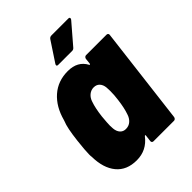

<svg xmlns="http://www.w3.org/2000/svg" viewBox="-205 -803 914 914"><g transform="rotate(-45 252.0 -346.0)"><path d="M356 -517H494Q499 -517 502 -513.5Q505 -510 504 -505L444 -12Q443 -7 439.5 -3.5Q436 0 431 0H293Q288 0 285 -3.5Q282 -7 283 -12L287 -45Q287 -52 281 -46Q240 8 173 8Q106 8 70 -35.5Q34 -79 33 -156Q32 -160 32 -172Q32 -198 39 -259Q48 -337 61 -367L63 -373Q82 -444 128 -484.5Q174 -525 241 -525Q307 -525 334 -474Q335 -471 337 -472Q339 -473 340 -476L343 -505Q344 -510 347.5 -513.5Q351 -517 356 -517ZM313 -258Q317 -287 317 -315Q317 -331 316 -339Q314 -359 303 -371Q292 -383 273 -383Q255 -383 240.5 -371Q226 -359 220 -339Q209 -308 203 -258Q199 -214 199 -199Q199 -185 200 -179Q202 -158 213 -146Q224 -134 242 -134Q262 -134 276 -146.5Q290 -159 296 -179Q307 -210 313 -258ZM221 -584Q221 -588 224 -592L290 -692Q296 -700 306 -700H419Q428 -700 428 -694Q428 -689 424 -685L338 -585Q332 -578 324 -578H230Q221 -578 221 -584Z"/></g></svg>

Font: Barlow Semi Condensed ExtraBold
Style: Italic
Weight: 800
Width: 4
Italic angle: -7°
Designer: Jeremy Tribby
Foundry: Tribby Type
Version: Version 1.408